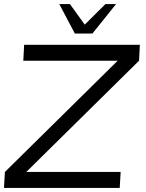

<svg xmlns="http://www.w3.org/2000/svg" viewBox="-50 -919 716 939"><path d="M-30.5 0 -26 -78 525.5 -622H64L68 -700H634L630 -622L78.5 -78H540L535.5 0ZM316 -755 240 -899H292L364.5 -798.5L465.5 -899H517.5L402 -755Z"/></svg>

Font: Urbanist
Style: Italic
Weight: 400
Italic angle: -8°
Designer: Corey Hu
Foundry: Corey Hu
Version: Version 1.330; ttfautohint (v1.8.4.7-5d5b)